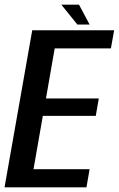

<svg xmlns="http://www.w3.org/2000/svg" viewBox="-42 -805 511 825"><path d="M-22.5 0 96.5 -675H448.5L434.5 -597H193L155.5 -382H382.5L369.5 -307H142L102 -78H343L329.5 0ZM290.5 -699.5 221.5 -785H297.5L343 -699.5Z"/></svg>

Font: Anybody Medium
Style: Italic
Weight: 500
Italic angle: -10°
Designer: Tyler Finck
Foundry: Etcetera Type Company
Version: Version 1.010; ttfautohint (v1.8.3) -l 8 -r 50 -G 200 -x 14 